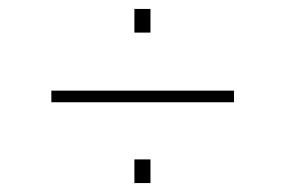

<svg xmlns="http://www.w3.org/2000/svg" viewBox="-20 -566 640 430"><path d="M95 -337V-363H504V-337ZM281 -156V-209H317V-156ZM281 -493V-546H317V-493Z"/></svg>

Font: SUSE Thin
Style: Regular
Weight: 250
Designer: Rene Bieder
Foundry: SUSE
Version: Version 1.000